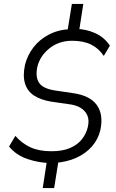

<svg xmlns="http://www.w3.org/2000/svg" viewBox="-20 -840 589 975"><path d="M197 115 219 -28 237 -12Q177 -13 119.5 -32.5Q62 -52 26 -96L58 -150Q91 -112 134.5 -92Q178 -72 241 -72Q298 -72 336 -88.5Q374 -105 396 -133Q418 -161 426 -195Q434 -230 423.5 -254Q413 -278 389 -292.5Q365 -307 329 -311L239 -324Q186 -333 152.5 -355Q119 -377 107 -416Q95 -455 107 -511Q119 -559 149.5 -599Q180 -639 227.5 -664Q275 -689 335 -692L322 -678L345 -820H403L381 -678L367 -693Q415 -693 462.5 -672Q510 -651 538 -608L507 -556Q481 -595 442 -614Q403 -633 346 -633Q279 -633 230.5 -594Q182 -555 169 -498Q159 -447 179.5 -418Q200 -389 263 -380L351 -367Q436 -355 471 -307.5Q506 -260 490 -181Q479 -133 447 -96.5Q415 -60 367 -38.5Q319 -17 259 -13L278 -29L255 115Z"/></svg>

Font: Nunito Sans 7pt SemiCondensed Light
Style: Italic
Weight: 300
Width: 4
Italic angle: -9°
Designer: Vernon Adams
Foundry: Vernon Adams
Version: Version 3.101;gftools[0.9.27]